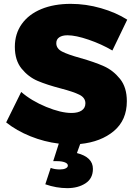

<svg xmlns="http://www.w3.org/2000/svg" viewBox="-20 -737 695 996"><path d="M397 -436Q471 -415 519 -393.5Q567 -372 602.5 -328Q638 -284 638 -212Q638 -114 571 -57.5Q504 -1 396 10L379 57Q462 78 462 139Q462 189 423.5 214Q385 239 329 239Q272 239 215 219L243 134Q263 142 291 142Q309 142 320.5 136.5Q332 131 332 122Q332 111 316 105Q300 99 276 99H256L285 8Q210 -1 138 -30Q66 -59 12 -102L90 -260Q143 -214 219.5 -182.5Q296 -151 351 -151Q385 -151 404 -164Q423 -177 423 -201Q423 -230 392 -245.5Q361 -261 296 -278Q223 -297 175 -317.5Q127 -338 92 -381Q57 -424 57 -494Q57 -562 93 -612.5Q129 -663 194.5 -690Q260 -717 347 -717Q426 -717 504 -694.5Q582 -672 640 -635L563 -475Q507 -508 440 -531Q373 -554 330 -554Q303 -554 287.5 -543.5Q272 -533 272 -513Q272 -485 302 -469.5Q332 -454 397 -436Z"/></svg>

Font: #9Slide03 Montserrat ExtraBold
Style: Regular
Weight: 800
Designer: Julieta Ulanovsky
Foundry: Julieta Ulanovsky
Version: Version 6.001